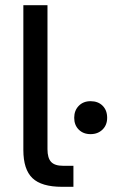

<svg xmlns="http://www.w3.org/2000/svg" viewBox="-20 -720 438 740"><path d="M70 -142V-700H163V-145Q163 -111 177 -96Q191 -81 223 -81H263V0H219Q140 0 105 -33.5Q70 -67 70 -142ZM266 -266Q266 -294 283.5 -312Q301 -330 329 -330Q358 -330 375.5 -312.5Q393 -295 393 -266Q393 -238 375 -220.5Q357 -203 329 -203Q301 -203 283.5 -220.5Q266 -238 266 -266Z"/></svg>

Font: Bai Jamjuree Medium
Style: Regular
Weight: 500
Version: Version 1.000; ttfautohint (v1.6)